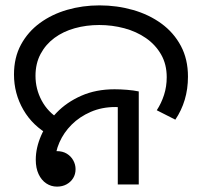

<svg xmlns="http://www.w3.org/2000/svg" viewBox="-20 -686 752 714"><path d="M167 -182Q102 -217 67 -277.5Q32 -338 32 -409Q32 -472 58 -520Q84 -568 128.5 -600.5Q173 -633 230 -649.5Q287 -666 350 -666Q415 -666 474.5 -649Q534 -632 580 -598.5Q626 -565 652.5 -515.5Q679 -466 679 -401Q679 -355 667 -315Q655 -275 632 -241L563 -276Q580 -302 590 -333Q600 -364 600 -399Q600 -447 579 -483.5Q558 -520 522.5 -544.5Q487 -569 442 -581Q397 -593 349 -593Q301 -593 258 -581Q215 -569 182.5 -545Q150 -521 131 -485.5Q112 -450 112 -404Q112 -355 135 -312Q158 -269 201 -243L167 -182ZM192 8Q170 8 152 -4Q134 -16 123.5 -38.5Q113 -61 113 -92Q113 -136 133 -182Q153 -228 190.5 -267Q228 -306 282.5 -330Q337 -354 406 -354Q428 -354 452.5 -352Q477 -350 496 -346V0H418V-310L463 -283Q448 -286 434.5 -287Q421 -288 409 -288Q359 -288 317.5 -270Q276 -252 246.5 -222.5Q217 -193 201 -156.5Q185 -120 185 -84Q185 -69 192 -56.5Q199 -44 207 -33L149 -96Q151 -106 157.5 -112Q164 -118 173 -121Q182 -124 191 -124Q213 -124 228.5 -114.5Q244 -105 252.5 -89.5Q261 -74 261 -57Q261 -38 252 -23.5Q243 -9 227.5 -0.5Q212 8 192 8Z"/></svg>

Font: uoriya05
Style: Book
Weight: 400
Designer: Jelle Bosma - Monotype Design Team
Foundry: Monotype Imaging Inc.
Version: Version 2.003